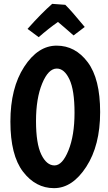

<svg xmlns="http://www.w3.org/2000/svg" viewBox="-20 -943 561 997"><path d="M260.5 34Q165 34 99.5 -51.5Q34 -137 34 -311.5Q34 -486 105.5 -596Q177 -706 274 -706Q371 -706 435.5 -620Q500 -534 500 -361Q500 -188 428 -77Q356 34 260.5 34ZM275 -587Q231 -587 199 -509.5Q167 -432 167 -314.5Q167 -197 194.5 -140.5Q222 -84 263 -84Q304 -84 335.5 -162Q367 -240 367 -357.5Q367 -475 340.5 -531Q314 -587 275 -587ZM251 -923 319 -918Q350 -888 420 -803L362 -759Q310 -805 281 -829Q231 -794 181 -750L123 -793Q195 -874 251 -923Z"/></svg>

Font: Boogaloo
Style: Regular
Weight: 400
Designer: John Vargas Beltran
Foundry: John Vargas Beltran
Version: Version 1.002